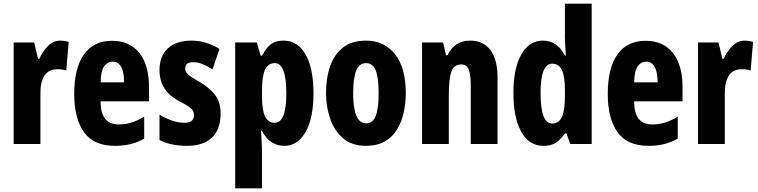

<svg xmlns="http://www.w3.org/2000/svg" viewBox="-20 -780 4107 1040"><path d="M307 -560Q317 -560 327.5 -558.5Q338 -557 352 -553L339 -398Q320 -405 291 -405Q244 -405 221.5 -371.5Q199 -338 199 -278V0H54V-550H165L186 -461H193Q208 -497 237.5 -528.5Q267 -560 307 -560Z M587 -559Q683 -559 735 -493Q787 -427 787 -310V-231H525Q525 -167 549.5 -136.5Q574 -106 624 -106Q660 -106 692 -116Q724 -126 761 -148V-29Q726 -9 687 0.5Q648 10 603 10Q487 10 434.5 -64.5Q382 -139 382 -272Q382 -410 434 -484.5Q486 -559 587 -559ZM591 -446Q562 -446 544 -420.5Q526 -395 525 -334H652Q652 -390 636 -418Q620 -446 591 -446Z M1175 -165Q1175 -78 1127.5 -34Q1080 10 994 10Q954 10 916.5 3Q879 -4 844 -21V-159Q873 -141 908.5 -128Q944 -115 980 -115Q1031 -115 1031 -157Q1031 -168 1026 -178.5Q1021 -189 1003 -202Q985 -215 949 -233Q898 -260 871 -301Q844 -342 844 -401Q844 -476 889.5 -518Q935 -560 1017 -560Q1058 -560 1095 -548.5Q1132 -537 1169 -515L1131 -404Q1107 -420 1080 -431.5Q1053 -443 1025 -443Q983 -443 983 -408Q983 -396 988.5 -387.5Q994 -379 1011 -367Q1028 -355 1063 -335Q1113 -306 1144 -267Q1175 -228 1175 -165Z M1515 -560Q1593 -560 1635.5 -484.5Q1678 -409 1678 -274Q1678 -141 1635.5 -65.5Q1593 10 1520 10Q1482 10 1451.5 -9.5Q1421 -29 1399 -71H1394Q1396 -37 1397.5 -12.5Q1399 12 1399 28V240H1254V-550H1371L1392 -478H1399Q1426 -528 1452.5 -544Q1479 -560 1515 -560ZM1469 -438Q1432 -438 1415.5 -402.5Q1399 -367 1399 -287V-258Q1399 -184 1415.5 -149.5Q1432 -115 1468 -115Q1531 -115 1531 -272Q1531 -438 1469 -438Z M2178 -276Q2178 -221 2166.5 -169.5Q2155 -118 2130 -77.5Q2105 -37 2063.5 -13.5Q2022 10 1961 10Q1887 10 1839.5 -30Q1792 -70 1769 -135.5Q1746 -201 1746 -276Q1746 -358 1768.5 -422Q1791 -486 1838.5 -523Q1886 -560 1963 -560Q2061 -560 2119.5 -486.5Q2178 -413 2178 -276ZM1893 -275Q1893 -112 1963 -112Q2000 -112 2015.5 -153Q2031 -194 2031 -276Q2031 -358 2015.5 -398Q2000 -438 1963 -438Q1926 -438 1909.5 -398Q1893 -358 1893 -275Z M2527 -560Q2598 -560 2636.5 -508.5Q2675 -457 2675 -361V0H2530V-316Q2530 -373 2519.5 -402Q2509 -431 2478 -431Q2439 -431 2425 -392.5Q2411 -354 2411 -258V0H2266V-550H2380L2396 -481H2404Q2442 -560 2527 -560Z M2924 10Q2846 10 2803.5 -66.5Q2761 -143 2761 -276Q2761 -409 2803.5 -484.5Q2846 -560 2920 -560Q2958 -560 2988 -540.5Q3018 -521 3040 -479H3045Q3043 -513 3041.5 -538Q3040 -563 3040 -578V-760H3185V0H3069L3048 -57H3040Q3015 -22 2989.5 -6Q2964 10 2924 10ZM2970 -111Q3007 -111 3023.5 -146.5Q3040 -182 3040 -261V-292Q3040 -366 3023.5 -400.5Q3007 -435 2971 -435Q2908 -435 2908 -277Q2908 -111 2970 -111Z M3477 -559Q3573 -559 3625 -493Q3677 -427 3677 -310V-231H3415Q3415 -167 3439.5 -136.5Q3464 -106 3514 -106Q3550 -106 3582 -116Q3614 -126 3651 -148V-29Q3616 -9 3577 0.5Q3538 10 3493 10Q3377 10 3324.5 -64.5Q3272 -139 3272 -272Q3272 -410 3324 -484.5Q3376 -559 3477 -559ZM3481 -446Q3452 -446 3434 -420.5Q3416 -395 3415 -334H3542Q3542 -390 3526 -418Q3510 -446 3481 -446Z M4014 -560Q4024 -560 4034.5 -558.5Q4045 -557 4059 -553L4046 -398Q4027 -405 3998 -405Q3951 -405 3928.5 -371.5Q3906 -338 3906 -278V0H3761V-550H3872L3893 -461H3900Q3915 -497 3944.5 -528.5Q3974 -560 4014 -560Z"/></svg>

Font: Noto Sans Lao ExtraCondensed ExtraBold
Style: Regular
Weight: 800
Width: 2
Designer: Monotype Design Team
Foundry: Monotype Imaging Inc.
Version: Version 2.003; ttfautohint (v1.8.4.7-5d5b)